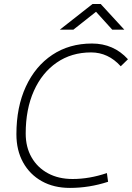

<svg xmlns="http://www.w3.org/2000/svg" viewBox="-20 -918 652 948"><path d="M325.2 9.8Q245.6 9.8 186.3 -23.4Q127 -56.6 94 -116.2Q61 -175.8 61 -255.4Q61 -389.6 107.7 -490.5Q154.3 -591.3 238.3 -647.2Q322.3 -703.1 434.1 -703.1Q541 -703.1 611.8 -625.5L576.2 -590.8Q514.2 -659.2 429.7 -659.2Q333 -659.2 260.3 -609.1Q187.5 -559.1 147.2 -469Q106.9 -378.9 106.9 -258.8Q106.9 -191.4 136 -140.9Q165 -90.3 217 -62.3Q269 -34.2 338.4 -34.2Q421.4 -34.2 507.8 -63.5L513.7 -20.5Q420.9 9.8 325.2 9.8ZM275.4 -771.5 437 -898.4H477.1L593.8 -771.5H534.2L454.1 -859.9L342.3 -771.5Z"/></svg>

Font: CaskaydiaCove NF ExtraLight
Style: Italic
Weight: 200
Italic angle: -10°
Designer: Aaron Bell
Foundry: Saja Typeworks
Version: Version 2111.001; VTT 6.35;Nerd Fonts 3.2.1